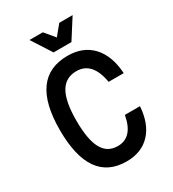

<svg xmlns="http://www.w3.org/2000/svg" viewBox="-245 -1173 1190 1322"><g transform="rotate(-30 350.0 -512.5)"><path d="M366 17Q74 17 74 -400Q74 -817 375 -817Q498 -817 570 -739.5Q642 -662 651 -520H531Q501 -695 375 -695Q288 -695 246.5 -623Q205 -551 205 -400Q205 -249 244 -177Q283 -105 366 -105Q485 -105 514 -267H634Q625 -132 555 -57.5Q485 17 366 17ZM546 -1042 446 -885H304L203 -1042H309L375 -963L440 -1042Z"/></g></svg>

Font: Martian Mono Medium
Style: Regular
Weight: 500
Monospace: yes
Designer: Roman Shamin
Foundry: Evil Martians
Version: Version 1.000; ttfautohint (v1.8.4.7-5d5b)